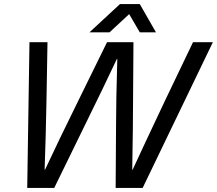

<svg xmlns="http://www.w3.org/2000/svg" viewBox="-20 -918 1060 938"><path d="M545 0 547 -311Q547 -418 553 -630H551Q489 -498 397 -311L245 0H113L124 -712H212L207 -424Q204 -255 198 -89H200Q262 -222 362 -425L503 -712H632L630 -425Q630 -311 626 -89H628Q679 -200 785 -424L923 -712H1020L677 0ZM663 -898 742 -760H663L611 -849L515 -760H417L566 -898Z"/></svg>

Font: CST
Style: Italic
Weight: 400
Italic angle: -14°
Version: Version 1.00